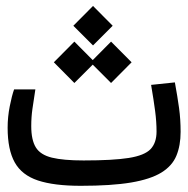

<svg xmlns="http://www.w3.org/2000/svg" viewBox="-20 -616 626 639"><path d="M248.5 2.4Q159.7 2.4 106.2 -15.4Q52.7 -33.2 29.1 -75.4Q5.4 -117.7 5.4 -190.9Q5.4 -227.1 12.5 -262.5Q19.5 -297.9 26.9 -318.4H97.7Q91.8 -280.3 87.9 -253.4Q84 -226.6 84 -196.3Q84 -149.9 99.4 -125.2Q114.7 -100.6 152.8 -91.3Q190.9 -82 258.3 -82Q356 -82 408.4 -90.3Q460.9 -98.6 481 -119.6Q501 -140.6 501 -178.2Q501 -210.9 496.3 -246.3Q491.7 -281.7 482.9 -333.5L562 -341.8Q570.8 -293.9 575.9 -256.6Q581.1 -219.2 581.1 -177.2Q581.1 -131.8 567.1 -97.9Q553.2 -64 517.1 -41.7Q481 -19.5 416 -8.5Q351.1 2.4 248.5 2.4ZM349.6 -339.8 288.6 -400.9 227.5 -339.8 159.2 -408.7 227.5 -477.5 288.6 -416 349.6 -477.5 418 -408.7ZM289.6 -464.8 224.1 -530.3 289.6 -596.2 355 -530.3Z"/></svg>

Font: Cascadia Mono NF SemiLight
Style: Regular
Weight: 350
Monospace: yes
Designer: Aaron Bell
Foundry: Saja Typeworks
Version: Version 2404.023; ttfautohint (v1.8.4)